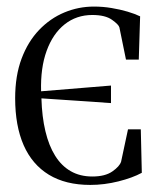

<svg xmlns="http://www.w3.org/2000/svg" viewBox="-20 -538 481 570"><path d="M248 11Q175 11 125.2 -19.2Q75.5 -49.5 50.2 -107Q25 -164.5 25 -246.5Q25 -313 44 -363.8Q63 -414.5 96 -449Q129 -483.5 171 -501Q213 -518.5 259 -518.5Q285.5 -518.5 311 -514.2Q336.5 -510 358.5 -503.5Q380.5 -497 396 -489.5L392 -361H354L334.5 -456.5Q332.5 -465 312.5 -479.2Q292.5 -493.5 254 -493.5Q207 -493.5 172 -465.8Q137 -438 118.5 -387.2Q100 -336.5 102 -267L309.5 -284V-232L103 -246Q104.5 -191.5 114.8 -148.5Q125 -105.5 143.8 -75.5Q162.5 -45.5 190 -29.8Q217.5 -14 254 -14Q292 -14 313.5 -29Q335 -44 339.5 -58L360 -154H398L401 -25Q373.5 -10 331.5 0.5Q289.5 11 248 11Z"/></svg>

Font: Merriweather 144pt Light
Style: Regular
Weight: 300
Version: Version 2.100